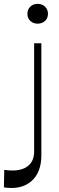

<svg xmlns="http://www.w3.org/2000/svg" viewBox="-86 -743 303 989"><path d="M-64 131.8Q8.8 143.1 49.3 118.2Q89.8 93.3 89.8 37.1V-520H127V57.1Q127 146.5 74.5 191.2Q22 235.8 -65.9 222.2ZM146 -635.3Q130.9 -621.1 107.9 -621.1Q85 -621.1 70.1 -635.3Q55.2 -649.4 55.2 -671.9Q55.2 -694.3 70.1 -708.7Q85 -723.1 107.9 -723.1Q130.9 -723.1 146 -708.7Q161.1 -694.3 161.1 -671.9Q161.1 -649.4 146 -635.3Z"/></svg>

Font: Ribes
Style: Regular
Weight: 400
Designer: Luigi Gorlero
Foundry: Collletttivo
Version: Version 2.100;Glyphs 3.2 (3217)